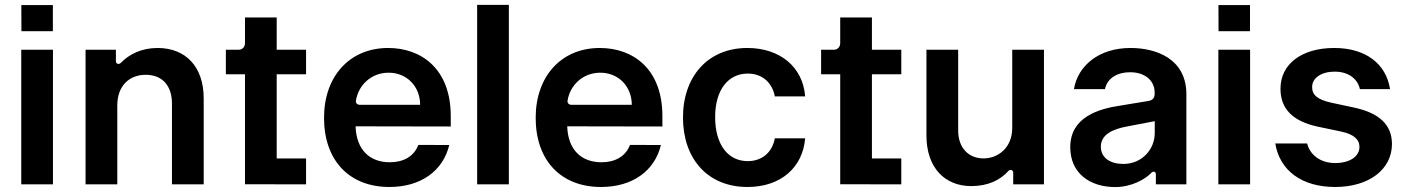

<svg xmlns="http://www.w3.org/2000/svg" viewBox="-20 -747 5701 778"><path d="M66.4 -726.6 66.8 -620.7H194.2V-726.6ZM66.1 0H194.6V-545.5H66.1Z M455.3 -319.6C455.3 -398.4 502.8 -443.9 570.7 -443.9C637.1 -443.9 676.8 -400.2 676.8 -327.4V0H805.4V-347.3C805.8 -478 731.2 -552.6 618.6 -552.6C553.6 -552.6 502.8 -527 469.5 -492.2C462 -484.4 449.6 -487.9 449.6 -498.6V-545.5H326.7V0H455.3Z M1220.2 -446V-545.5H1101.2V-676.1H972.7V-571.7C972.7 -557.2 962 -545.5 947.8 -545.5H895.2V-446H972.7V-0.4L1220.2 0V-104.8H1101.2V-446Z M1552.9 -552.6C1396.7 -552.6 1293 -437.9 1293 -269.5C1293 -98.7 1393.5 10.7 1557.9 10.7C1685 10.7 1775.2 -54.3 1800.4 -159.4L1675.1 -159.8C1657.7 -113.6 1615.4 -89.5 1559.7 -89.5C1478.3 -89.5 1424 -139.6 1420.8 -235.1L1806.5 -234.4V-276.6C1806.5 -468.4 1687.1 -552.6 1552.9 -552.6ZM1682.5 -322.4H1437.1C1427.9 -322.4 1420.5 -329.5 1422.2 -339.1C1432.2 -401.6 1483.7 -452.4 1554.7 -452.4C1628.9 -452.4 1682.2 -396.7 1682.5 -322.4Z M2041.9 -727.3H1913.4V0H2041.9Z M2410.5 -552.6C2254.3 -552.6 2150.6 -437.9 2150.6 -269.5C2150.6 -98.7 2251.1 10.7 2415.5 10.7C2542.6 10.7 2632.8 -54.3 2658 -159.4L2532.7 -159.8C2515.3 -113.6 2473 -89.5 2417.3 -89.5C2335.9 -89.5 2281.6 -139.6 2278.4 -235.1L2664.1 -234.4V-276.6C2664.1 -468.4 2544.7 -552.6 2410.5 -552.6ZM2540.1 -322.4H2294.7C2285.5 -322.4 2278.1 -329.5 2279.8 -339.1C2289.8 -401.6 2341.3 -452.4 2412.3 -452.4C2486.5 -452.4 2539.8 -396.7 2540.1 -322.4Z M3008.9 10.7C3146 10.7 3233.3 -70.7 3242.5 -186.4H3119.7C3108.7 -127.8 3066.4 -94.1 3009.9 -94.1C2929.7 -94.1 2877.8 -161.2 2877.8 -272.7C2877.8 -382.8 2930.8 -448.9 3009.9 -448.9C3071.7 -448.9 3109.7 -409.1 3119.7 -356.5H3242.5C3233.7 -474.8 3141.3 -552.6 3008.2 -552.6C2848.4 -552.6 2747.5 -437.1 2747.5 -270.6C2747.5 -105.5 2845.9 10.7 3008.9 10.7Z M3632.1 -446V-545.5H3513.1V-676.1H3384.6V-571.7C3384.6 -557.2 3373.9 -545.5 3359.7 -545.5H3307.2V-446H3384.6V-0.4L3632.1 0V-104.8H3513.1V-446Z M4081.7 -229.4C4081.7 -146.3 4022.4 -105.1 3965.6 -105.1C3903.8 -105.1 3862.6 -148.8 3862.6 -218V-545.5H3734V-198.2C3734 -67.1 3808.6 7.1 3915.8 7.1C3984 7.1 4034.1 -18.1 4066.1 -54.3C4073.2 -62.1 4085.6 -58.2 4085.6 -47.9V0H4210.2V-545.5H4081.7Z M4499.3 11C4562.5 11 4619.3 -18.8 4646.3 -47.6C4652.7 -54.3 4663.7 -51.8 4663.7 -41.2V0H4787.3V-365.1C4787.3 -509.2 4664.8 -552.6 4560.7 -552.6C4432.5 -552.6 4347.3 -480.5 4331.7 -385.7H4457.4C4464.5 -422.2 4497.2 -454.2 4560 -454.2C4618.3 -454.2 4658.4 -421.5 4658.7 -372.9V-366.5C4658.7 -351.6 4651.3 -340.9 4634.6 -338.1L4522.7 -319.6C4432.2 -306.5 4316.8 -273.1 4316.8 -150.6C4316.8 -44.4 4396.7 11 4499.3 11ZM4532 -82.7C4480.5 -82.7 4440.7 -106.2 4440.7 -152.7C4440.7 -204.5 4494.3 -224.4 4544 -234L4659.1 -256V-206.7C4659.1 -144.5 4609.4 -82.7 4532 -82.7Z M4917.3 -726.6 4917.6 -620.7H5045.1V-726.6ZM4916.9 0H5045.5V-545.5H4916.9Z M5612.6 -385.7C5596.9 -488.3 5514.2 -552.6 5386.4 -552.6C5255 -552.6 5168.3 -487.9 5168.7 -387.1C5168.3 -307.5 5217.3 -255 5322.1 -233.3L5415.1 -213.8C5465.2 -202.8 5488.6 -182.5 5488.6 -151.6C5488.6 -114.3 5451.3 -86.3 5389.9 -86.3C5329.5 -86.3 5287.3 -120.7 5276.6 -165.8H5147.4C5165.8 -55.4 5255.3 10.7 5390.3 10.7C5526.6 10.7 5620 -60 5620.4 -163.4C5620 -241.1 5570 -288.7 5467 -311.1L5373.9 -331C5318.5 -343.4 5296.5 -362.6 5296.9 -394.2C5296.5 -431.1 5334.5 -456.7 5388.1 -456.7C5447.4 -456.7 5482.2 -424.7 5490.4 -385.7Z"/></svg>

Font: RA Gorm Semi Bold
Style: Regular
Weight: 600
Designer: Rasmus Andersson
Foundry: rsms
Version: Version 3.000;hotconv 1.0.109;makeotfexe 2.5.65596